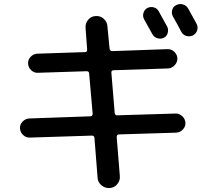

<svg xmlns="http://www.w3.org/2000/svg" viewBox="-20 -856 1040 952"><path d="M710.9 -816.4Q726.6 -824.2 743.2 -819.3Q759.8 -814.5 767.6 -798.8Q802.7 -735.4 808.6 -724.6Q816.4 -710 811.5 -692.4Q806.6 -674.8 791 -668Q775.4 -661.1 758.8 -667Q742.2 -672.9 734.4 -688.5Q700.2 -750 694.3 -760.7Q686.5 -775.4 691.4 -792Q696.3 -808.6 710.9 -816.4ZM854.5 -831.1Q870.1 -838.9 887.2 -834Q904.3 -829.1 913.1 -813.5Q950.2 -746.1 955.1 -737.3Q962.9 -721.7 957.5 -705.1Q952.1 -688.5 935.5 -679.7Q919.9 -672.9 902.8 -678.2Q885.7 -683.6 877.9 -700.2Q865.2 -725.6 836.9 -775.4Q829.1 -790 834 -807.1Q838.9 -824.2 854.5 -831.1ZM127.9 -173.8Q109.4 -172.9 94.7 -186.5Q80.1 -200.2 79.1 -219.7Q78.1 -238.3 91.8 -252.9Q105.5 -267.6 125 -268.6L427.7 -279.3Q438.5 -279.3 439.5 -291L421.9 -493.2Q419.9 -502.9 410.2 -502.9L168 -495.1Q149.4 -494.1 134.8 -507.8Q120.1 -521.5 119.1 -541Q118.2 -559.6 131.8 -574.2Q145.5 -588.9 165 -589.8L402.3 -597.7Q412.1 -597.7 412.1 -610.4L404.3 -716.8Q402.3 -740.2 417 -757.8Q431.6 -775.4 454.1 -776.4Q477.5 -778.3 494.6 -762.7Q511.7 -747.1 512.7 -724.6L523.4 -614.3Q525.4 -603.5 535.2 -602.5L809.6 -612.3Q829.1 -613.3 843.8 -599.6Q858.4 -585.9 859.4 -567.4Q860.4 -547.9 846.2 -532.7Q832 -517.6 813.5 -516.6L543 -507.8Q532.2 -507.8 532.2 -496.1L548.8 -294.9Q550.8 -284.2 560.5 -284.2L849.6 -293Q868.2 -293.9 883.3 -280.3Q898.4 -266.6 899.4 -247.1Q900.4 -228.5 886.7 -213.9Q873 -199.2 852.5 -198.2L569.3 -189.5Q559.6 -189.5 558.6 -176.8L574.2 16.6Q576.2 40 561 57.6Q545.9 75.2 524.4 76.2Q501 78.1 482.9 62.5Q464.8 46.9 463.9 25.4L448.2 -173.8Q446.3 -183.6 435.5 -183.6Z"/></svg>

Font: Rounded-X Mgen+ 1mn medium
Style: Regular
Weight: 500
Designer: [Source Han Sans]
Ryoko NISHIZUKA  (kana & ideographs); Paul D. Hunt (Latin, Greek & Cyrillic); Wenlong ZHANG  (bopomofo
Version: Version 1.059.20150602